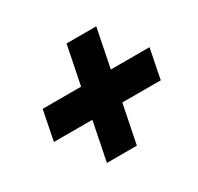

<svg xmlns="http://www.w3.org/2000/svg" viewBox="-106 -681 728 705"><g transform="rotate(-30 257.5 -328.0)"><path d="M508 -391 483 -265H320L287 -101H160L193 -265H30L55 -391H218L251 -555H377L344 -391Z"/></g></svg>

Font: TypoPRO Montserrat
Style: Italic
Weight: 800
Italic angle: -11.3°
Designer: Julieta Ulanovsky
Foundry: Julieta Ulanovsky
Version: Version 6.001